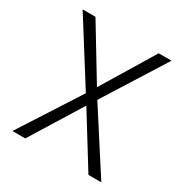

<svg xmlns="http://www.w3.org/2000/svg" viewBox="-161 -820 909 948"><g transform="rotate(30 293.0 -346.5)"><path d="M473.1 0 293 -291 112.8 0H39.6L260.3 -342.8L39.6 -693.4H112.8L293 -396L473.1 -693.4H546.4L325.7 -342.8L546.4 0Z"/></g></svg>

Font: Cascadia Code NF Light
Style: Regular
Weight: 300
Monospace: yes
Designer: Aaron Bell
Foundry: Saja Typeworks
Version: Version 2404.023; ttfautohint (v1.8.4)